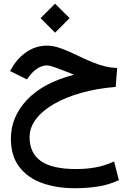

<svg xmlns="http://www.w3.org/2000/svg" viewBox="-20 -682 698 1033"><path d="M198.2 -584.5 276.4 -662.1 354.5 -584.5 276.4 -506.3ZM377.9 -279.8Q369.6 -283.2 362.5 -286.1Q355.5 -289.1 339.8 -295.4Q299.3 -311.5 272.7 -320.8Q246.1 -330.1 232.9 -330.1Q208 -330.1 183.8 -315.2Q159.7 -300.3 142.6 -278.3L124.5 -254.9L34.2 -299.8L46.9 -321.3Q78.1 -373.5 126.7 -405Q175.3 -436.5 233.4 -436.5Q266.1 -436.5 304.2 -423.1Q342.3 -409.7 385.7 -388.7Q439 -362.8 477.1 -347.4Q515.1 -332 546.4 -324.7Q577.6 -317.4 610.4 -315.9L602.5 -214.4Q503.9 -206.5 419.7 -183.1Q335.4 -159.7 272.5 -123.8Q209.5 -87.9 174.3 -42.2Q139.2 3.4 139.2 56.2Q139.2 141.6 200 184.6Q260.7 227.5 389.6 227.5Q444.8 227.5 494.9 218.5Q544.9 209.5 593.8 186.5L619.6 287.1Q568.4 311.5 510 321Q451.7 330.6 382.8 330.6Q282.7 330.6 205.1 302.2Q127.4 273.9 83 214.8Q38.6 155.8 38.6 64Q38.6 -53.2 125.7 -145.3Q212.9 -237.3 377.9 -279.8Z"/></svg>

Font: Vazir Medium FD-WOL-UI
Style: Medium-FD-WOL-UI
Weight: 500
Designer: Saber Rastikerdar
Foundry: Saber Rastikerdar
Version: Version 30.0.0